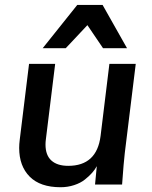

<svg xmlns="http://www.w3.org/2000/svg" viewBox="-20 -766 629 797"><path d="M231.4 11.2Q147 11.2 103.3 -32.7Q59.6 -76.7 59.6 -151.9Q59.6 -167 62 -186.5L100.6 -501H209L170.4 -187.5Q168.9 -176.3 168.9 -166Q168.9 -121.6 193.4 -99.6Q217.8 -77.6 263.2 -77.6Q381.8 -77.6 397.5 -201.7L434.1 -501H543.5L498 -130.9Q493.7 -95.7 486.8 0H374.5L381.8 -76.2Q374.5 -62.5 362.5 -48.8Q350.6 -35.2 332.5 -20.8Q314.5 -6.3 287.8 2.4Q261.2 11.2 231.4 11.2ZM157.2 -565.9 300.8 -745.6H405.8L507.3 -565.9H407.7L342.8 -661.6L252.9 -565.9Z"/></svg>

Font: Muli
Style: Semi-BoldItalic
Weight: 600
Italic angle: -7°
Designer: Vernon Adams
Foundry: newtypography
Version: Version 2.0; ttfautohint (v1.00rc1.2-2d82) -l 8 -r 50 -G 200